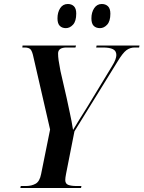

<svg xmlns="http://www.w3.org/2000/svg" viewBox="-20 -942 719 962"><path d="M82 0 84 -10H110Q138 -10 158.5 -21.5Q179 -33 186 -70L231 -293L148 -654Q142 -684 133.5 -694Q125 -704 103 -704H92L93 -714H361L358 -704H314Q271 -704 271 -674Q271 -659 273.5 -640.5Q276 -622 283 -586L314 -451Q321 -416 330 -376Q339 -336 346 -291Q361 -316 378 -343.5Q395 -371 416 -404L541 -610Q553 -629 558 -643Q563 -657 563 -666Q563 -687 546 -695.5Q529 -704 496 -704H462L464 -714H679L677 -704H655Q632 -704 613.5 -690.5Q595 -677 568 -632L353 -284L311 -71Q307 -51 307 -40Q307 -21 322.5 -15.5Q338 -10 364 -10H388L386 0ZM481 -801Q461 -801 449.5 -812.5Q438 -824 438 -850Q438 -880 452 -901Q466 -922 490 -922Q509 -922 521 -910.5Q533 -899 533 -873Q533 -836 517 -818.5Q501 -801 481 -801ZM310 -801Q291 -801 279.5 -812.5Q268 -824 268 -850Q268 -880 281.5 -901Q295 -922 320 -922Q339 -922 350.5 -910.5Q362 -899 362 -874Q362 -836 346 -818.5Q330 -801 310 -801Z"/></svg>

Font: Noto Serif Display Condensed SemiBold
Style: Italic
Weight: 600
Width: 3
Italic angle: -12°
Designer: Monotype Design Team
Foundry: Monotype Imaging Inc.
Version: Version 2.009